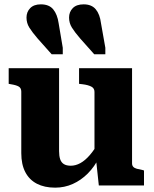

<svg xmlns="http://www.w3.org/2000/svg" viewBox="-20 -854 707 884"><path d="M445 -747 465 -634V-604H414L349 -677Q324 -706 311 -727Q298 -748 298 -773Q298 -799 315 -816.5Q332 -834 365 -834Q402 -834 421 -811Q440 -788 445 -747ZM250 -747 269 -634V-604H218L153 -677Q128 -706 115 -727Q102 -748 102 -773Q102 -799 119 -816.5Q136 -834 168 -834Q206 -834 225 -811Q244 -788 250 -747ZM252 -540V-158Q252 -136 257 -121Q262 -106 274 -98.5Q286 -91 306 -91Q328 -91 350 -103Q372 -115 394 -140.5Q416 -166 438 -206L437 -130Q415 -86 384 -55Q353 -24 315 -7Q277 10 234 10Q185 10 150 -8Q115 -26 96.5 -61.5Q78 -97 78 -149V-432Q78 -448 67 -455Q56 -462 31 -466L20 -468V-540ZM588 -540V-102Q588 -92 593.5 -86Q599 -80 610 -77Q621 -74 637 -71L643 -69V0H435L422 -121L415 -129V-431Q415 -448 400 -455.5Q385 -463 361 -466L344 -468V-540Z"/></svg>

Font: Roboto Serif SemiCondensed
Style: Bold
Weight: 700
Width: 4
Designer: Greg Gazdowicz
Foundry: Commercial Type
Version: Version 1.007